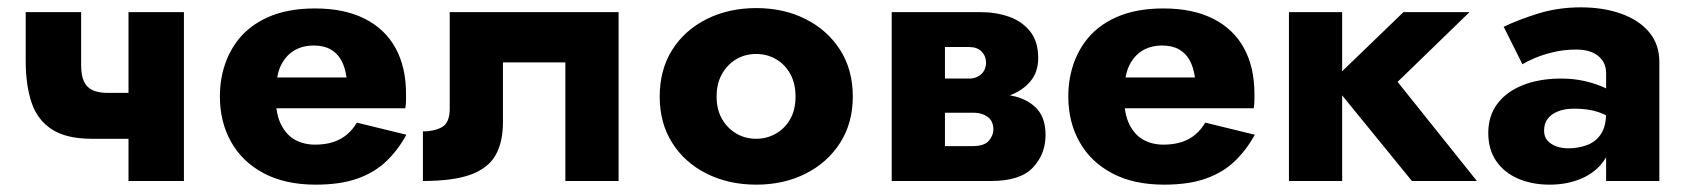

<svg xmlns="http://www.w3.org/2000/svg" viewBox="-20 -493 4594 523"><path d="M230 -115H387V-240H273ZM330 -460V0H481V-460ZM201 -460H50V-328Q50 -261 66 -213.5Q82 -166 121.5 -140.5Q161 -115 230 -115L273 -240Q248 -240 232 -247.5Q216 -255 208.5 -271.5Q201 -288 201 -316Z M664 -198H1084Q1086 -210 1086 -220.5Q1086 -231 1086 -237Q1086 -310 1057.5 -362Q1029 -414 973.5 -442Q918 -470 838 -470Q763 -470 709.5 -446Q656 -422 624.5 -379Q593 -336 583 -279Q581 -267 580 -255Q579 -243 579 -230Q579 -161 609.5 -106.5Q640 -52 698.5 -21Q757 10 840 10Q907 10 953.5 -6.5Q1000 -23 1032 -53.5Q1064 -84 1087 -126L952 -159Q941 -140 925 -126.5Q909 -113 887.5 -106Q866 -99 838 -99Q808 -99 784 -112Q760 -125 745.5 -154Q731 -183 731 -230L733 -254Q733 -291 746 -316.5Q759 -342 781.5 -355.5Q804 -369 835 -369Q862 -369 880.5 -358.5Q899 -348 909.5 -329Q920 -310 924 -282H664Z M1665 -460H1205V-197Q1205 -158 1183.5 -146.5Q1162 -135 1132 -135V0Q1215 0 1262.5 -17.5Q1310 -35 1330 -70.5Q1350 -106 1350 -160V-323H1520V0H1665Z M1777 -230Q1777 -158 1811 -104Q1845 -50 1905 -20Q1965 10 2040 10Q2115 10 2174.5 -20Q2234 -50 2268.5 -104Q2303 -158 2303 -230Q2303 -303 2268.5 -357Q2234 -411 2174.5 -441Q2115 -471 2040 -471Q1965 -471 1905 -441Q1845 -411 1811 -357Q1777 -303 1777 -230ZM1932 -230Q1932 -266 1947 -292Q1962 -318 1986 -332Q2010 -346 2040 -346Q2069 -346 2093.5 -332Q2118 -318 2132.5 -292Q2147 -266 2147 -230Q2147 -194 2132.5 -168.5Q2118 -143 2093.5 -129Q2069 -115 2040 -115Q2010 -115 1986 -129Q1962 -143 1947 -168.5Q1932 -194 1932 -230Z M2496 -240V-186H2629Q2645 -186 2656 -182Q2667 -178 2673.5 -172Q2680 -166 2683 -158Q2686 -150 2686 -141Q2686 -124 2673.5 -109.5Q2661 -95 2629 -95H2496V0H2680Q2759 0 2793.5 -36.5Q2828 -73 2828 -125Q2828 -170 2806 -195Q2784 -220 2746 -230Q2708 -240 2660 -240ZM2496 -220H2650Q2693 -220 2728.5 -232.5Q2764 -245 2786 -270.5Q2808 -296 2808 -335Q2808 -380 2786 -407.5Q2764 -435 2728.5 -447.5Q2693 -460 2650 -460H2496V-365H2619Q2642 -365 2654 -352.5Q2666 -340 2666 -322Q2666 -314 2663 -306Q2660 -298 2654 -292Q2648 -286 2639.5 -282.5Q2631 -279 2619 -279H2496ZM2409 -460V0H2554V-460Z M2975 -198H3395Q3397 -210 3397 -220.5Q3397 -231 3397 -237Q3397 -310 3368.5 -362Q3340 -414 3284.5 -442Q3229 -470 3149 -470Q3074 -470 3020.5 -446Q2967 -422 2935.5 -379Q2904 -336 2894 -279Q2892 -267 2891 -255Q2890 -243 2890 -230Q2890 -161 2920.5 -106.5Q2951 -52 3009.5 -21Q3068 10 3151 10Q3218 10 3264.5 -6.5Q3311 -23 3343 -53.5Q3375 -84 3398 -126L3263 -159Q3252 -140 3236 -126.5Q3220 -113 3198.5 -106Q3177 -99 3149 -99Q3119 -99 3095 -112Q3071 -125 3056.5 -154Q3042 -183 3042 -230L3044 -254Q3044 -291 3057 -316.5Q3070 -342 3092.5 -355.5Q3115 -369 3146 -369Q3173 -369 3191.5 -358.5Q3210 -348 3220.5 -329Q3231 -310 3235 -282H2975Z M3491 -460V0H3636V-460ZM3803 -460 3606 -270 3826 0H4003L3787 -270L3983 -460Z M4186 -137Q4186 -156 4195.5 -169Q4205 -182 4223.5 -189.5Q4242 -197 4268 -197Q4307 -197 4334.5 -187.5Q4362 -178 4388 -159V-230Q4378 -241 4354.5 -252.5Q4331 -264 4299.5 -271.5Q4268 -279 4233 -279Q4173 -279 4128 -261Q4083 -243 4058.5 -210Q4034 -177 4034 -131Q4034 -86 4055.5 -54.5Q4077 -23 4115 -6.5Q4153 10 4201 10Q4249 10 4287.5 -6.5Q4326 -23 4348.5 -54.5Q4371 -86 4371 -130L4355 -186Q4355 -149 4341 -128Q4327 -107 4303.5 -98Q4280 -89 4252 -89Q4234 -89 4219 -94.5Q4204 -100 4195 -110.5Q4186 -121 4186 -137ZM4127 -318Q4138 -325 4160 -334.5Q4182 -344 4211.5 -351Q4241 -358 4274 -358Q4312 -358 4333.5 -340.5Q4355 -323 4355 -294V0H4500V-324Q4500 -372 4472.5 -405Q4445 -438 4396.5 -455.5Q4348 -473 4286 -473Q4224 -473 4169.5 -456Q4115 -439 4076 -420Z"/></svg>

Font: Jost
Style: Bold
Weight: 700
Version: Version 3.710